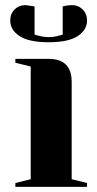

<svg xmlns="http://www.w3.org/2000/svg" viewBox="-20 -730 380 750"><path d="M40 -500H170Q260 -500 260 -410V-30L320 -15V0H40V-15L100 -30V-470L40 -485ZM219 -593 225 -595V-705Q245 -710 260 -710Q286 -710 303 -693Q320 -676 320 -650Q320 -613 283.5 -589Q247 -565 170 -565Q93 -565 56.5 -589Q20 -613 20 -650Q20 -676 37 -693Q54 -710 80 -710L115 -705V-595L121 -593Q127 -591 141 -588Q155 -585 170 -585Q185 -585 199 -588Q213 -591 219 -593Z"/></svg>

Font: Yeseva One
Style: Regular
Weight: 400
Designer: Jovanny Lemonad
Foundry: Jovanny Lemonad
Version: Version 2.000